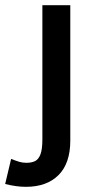

<svg xmlns="http://www.w3.org/2000/svg" viewBox="-72 -479 371 743"><path d="M28 244Q-9 244 -52 233L-29 136Q-11 143 2 147Q15 151 30 151Q50 151 63.5 144.5Q77 138 84.5 118.5Q92 99 92 60V-459H200V65Q200 153 154.5 198.5Q109 244 28 244Z"/></svg>

Font: Alata
Style: Regular
Weight: 400
Designer: Spyros Zevelakis, Eben Sorkin
Foundry: Spyros Zevelakis
Version: Version 1.005; ttfautohint (v1.8.4.7-5d5b)